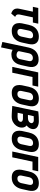

<svg xmlns="http://www.w3.org/2000/svg" viewBox="1446 -1998 768 3701"><g transform="rotate(90 1830.5 -148.0)"><path d="M262 -148 315 -397H415L437 -501H134L112 -397H205L149 -133Q143 -104 146 -79Q149 -54 161 -34.5Q173 -15 193.5 -1.5Q214 12 242 20L306 -56Q285 -64 273.5 -75.5Q262 -87 259.5 -105Q257 -123 262 -148Z M800 -185 829 -317Q849 -409 812 -460.5Q775 -512 688 -512Q627 -512 580.5 -489.5Q534 -467 503.5 -424Q473 -381 459 -317L430 -185Q420 -134 430 -89.5Q440 -45 475.5 -17.5Q511 10 577 10Q669 10 725.5 -43.5Q782 -97 800 -185ZM717 -323 686 -177Q681 -155 670 -137Q659 -119 641.5 -109Q624 -99 599 -99Q572 -99 558 -110Q544 -121 540 -139Q536 -157 540 -177L571 -323Q577 -349 589.5 -366Q602 -383 620.5 -392Q639 -401 663 -401Q687 -401 700.5 -391.5Q714 -382 718 -364.5Q722 -347 717 -323Z M1235 -171 1266 -312Q1286 -404 1249 -456Q1212 -508 1126 -508Q1035 -508 975.5 -457.5Q916 -407 896 -312L789 191L894 216L941 -7Q949 -2 958.5 2.5Q968 7 979 10Q990 13 1002 15Q1014 17 1026 17Q1082 17 1124 -4.5Q1166 -26 1194.5 -68Q1223 -110 1235 -171ZM1157 -318 1122 -156Q1118 -133 1107 -116.5Q1096 -100 1079.5 -91Q1063 -82 1041 -82Q1029 -82 1015.5 -85Q1002 -88 990 -95Q978 -102 971.5 -112Q965 -122 968 -135L1007 -318Q1013 -344 1025 -361.5Q1037 -379 1056 -388Q1075 -397 1098 -397Q1122 -397 1137 -387Q1152 -377 1157 -359.5Q1162 -342 1157 -318Z M1376 -500 1270 0H1382L1465 -390H1628L1651 -500Z M1994 -185 2023 -317Q2043 -409 2006 -460.5Q1969 -512 1882 -512Q1821 -512 1774.5 -489.5Q1728 -467 1697.5 -424Q1667 -381 1653 -317L1624 -185Q1614 -134 1624 -89.5Q1634 -45 1669.5 -17.5Q1705 10 1771 10Q1863 10 1919.5 -43.5Q1976 -97 1994 -185ZM1911 -323 1880 -177Q1875 -155 1864 -137Q1853 -119 1835.5 -109Q1818 -99 1793 -99Q1766 -99 1752 -110Q1738 -121 1734 -139Q1730 -157 1734 -177L1765 -323Q1771 -349 1783.5 -366Q1796 -383 1814.5 -392Q1833 -401 1857 -401Q1881 -401 1894.5 -391.5Q1908 -382 1912 -364.5Q1916 -347 1911 -323Z M2399 -277Q2428 -297 2447.5 -329.5Q2467 -362 2469 -393Q2471 -425 2459.5 -447.5Q2448 -470 2426.5 -484Q2405 -498 2377 -505Q2349 -512 2319 -512Q2276 -512 2241 -510.5Q2206 -509 2180.5 -506.5Q2155 -504 2141.5 -502.5Q2128 -501 2128 -501L2022 0Q2022 0 2037 1Q2052 2 2076 3.5Q2100 5 2128 7Q2156 9 2182 10Q2208 11 2227 11Q2287 11 2331 -13Q2375 -37 2402 -73.5Q2429 -110 2437 -149Q2445 -189 2435.5 -223Q2426 -257 2399 -277ZM2301 -415Q2312 -415 2322.5 -411.5Q2333 -408 2340.5 -401Q2348 -394 2352 -384.5Q2356 -375 2353 -362Q2350 -348 2338.5 -334Q2327 -320 2305 -311Q2283 -302 2247 -302H2196L2220 -413Q2230 -413 2240.5 -413.5Q2251 -414 2261.5 -414.5Q2272 -415 2282 -415Q2292 -415 2301 -415ZM2232 -102Q2225 -102 2216 -102Q2207 -102 2197 -102.5Q2187 -103 2176 -103.5Q2165 -104 2154 -104L2176 -206H2266Q2281 -206 2293.5 -202.5Q2306 -199 2314.5 -192.5Q2323 -186 2326.5 -176Q2330 -166 2327 -154Q2323 -135 2309 -123.5Q2295 -112 2275 -107Q2255 -102 2232 -102Z M2875 -185 2904 -317Q2924 -409 2887 -460.5Q2850 -512 2763 -512Q2702 -512 2655.5 -489.5Q2609 -467 2578.5 -424Q2548 -381 2534 -317L2505 -185Q2495 -134 2505 -89.5Q2515 -45 2550.5 -17.5Q2586 10 2652 10Q2744 10 2800.5 -43.5Q2857 -97 2875 -185ZM2792 -323 2761 -177Q2756 -155 2745 -137Q2734 -119 2716.5 -109Q2699 -99 2674 -99Q2647 -99 2633 -110Q2619 -121 2615 -139Q2611 -157 2615 -177L2646 -323Q2652 -349 2664.5 -366Q2677 -383 2695.5 -392Q2714 -401 2738 -401Q2762 -401 2775.5 -391.5Q2789 -382 2793 -364.5Q2797 -347 2792 -323Z M3007 -500 2901 0H3013L3096 -390H3259L3282 -500Z M3625 -185 3654 -317Q3674 -409 3637 -460.5Q3600 -512 3513 -512Q3452 -512 3405.5 -489.5Q3359 -467 3328.5 -424Q3298 -381 3284 -317L3255 -185Q3245 -134 3255 -89.5Q3265 -45 3300.5 -17.5Q3336 10 3402 10Q3494 10 3550.5 -43.5Q3607 -97 3625 -185ZM3542 -323 3511 -177Q3506 -155 3495 -137Q3484 -119 3466.5 -109Q3449 -99 3424 -99Q3397 -99 3383 -110Q3369 -121 3365 -139Q3361 -157 3365 -177L3396 -323Q3402 -349 3414.5 -366Q3427 -383 3445.5 -392Q3464 -401 3488 -401Q3512 -401 3525.5 -391.5Q3539 -382 3543 -364.5Q3547 -347 3542 -323Z"/></g></svg>

Font: Advent Pro
Style: Bold Italic
Weight: 700
Italic angle: -12°
Designer: VivaRado, Andreas Kalpakidis
Foundry: VivaRado, Andreas Kalpakidis
Version: Version 3.000